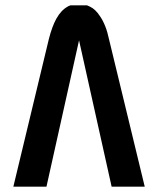

<svg xmlns="http://www.w3.org/2000/svg" viewBox="-20 -699 592 719"><path d="M244 -679H306Q309 -678 317 -674Q337 -665 354 -639Q377 -606 388 -553L522 0H398L276 -548L154 0H30L163 -553Q175 -600 191 -629Q209 -661 233 -674Q234 -675 236 -676Q241 -678 244 -679Z"/></svg>

Font: Almarai Bold
Style: Regular
Weight: 700
Designer: Boutros International 2019
Foundry: Created by Boutros International 2019
Version: Version 1.10